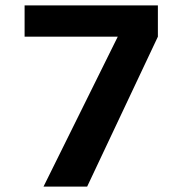

<svg xmlns="http://www.w3.org/2000/svg" viewBox="-20 -688 672 708"><path d="M140.5 0 414.2 -552.7H70.7V-668H562.2V-552.7L301.4 0Z"/></svg>

Font: Atkinson Hyperlegible Mono ExtraLight
Style: Regular
Weight: 200
Monospace: yes
Designer: Elliott Scott, Megan Eiswerth, Linus Boman, Theodore Petrosky, Letters from Sweden
Foundry: Applied Design Works, Letters from Sweden
Version: Version 2.001